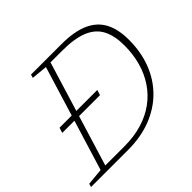

<svg xmlns="http://www.w3.org/2000/svg" viewBox="-185 -898 1099 1099"><g transform="rotate(-45 364.0 -349.0)"><path d="M78 -335.5 88 -367.5H393.5L383.5 -335.5ZM276 -29.5Q352.5 -29.5 416.5 -48.5Q480.5 -67.5 530.2 -103.5Q580 -139.5 614.2 -190Q648.5 -240.5 666.2 -303.2Q684 -366 684 -439Q684 -515.5 658 -566.5Q632 -617.5 572 -643Q512 -668.5 410 -668.5H288L300 -698H433.5Q536 -698 600.2 -669.8Q664.5 -641.5 694.8 -585Q725 -528.5 725 -442.5Q725 -344.5 694 -263.5Q663 -182.5 604.2 -123.5Q545.5 -64.5 462.2 -32.2Q379 0 275 0H86.5L94 -29.5ZM278.5 -668 181.5 -677.5 187.5 -698H325L111.5 0H-24.5L-18.5 -20.5L83 -30Z"/></g></svg>

Font: Newsreader 9pt ExtraLight
Style: Italic
Weight: 250
Italic angle: -17°
Designer: Hugues Gentile
Foundry: Production Type
Version: Version 1.003